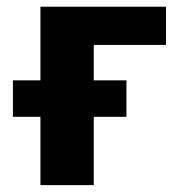

<svg xmlns="http://www.w3.org/2000/svg" viewBox="-20 -538 514 558"><path d="M97.5 -304.5V-518.5H462.5V-407.5H252.5V-304.5H347.5V-198.5H252.5V0H97.5V-198.5H17.5V-304.5Z"/></svg>

Font: Lato Black
Style: Regular
Weight: 900
Designer: Lukasz Dziedzic
Foundry: tyPoland Lukasz Dziedzic
Version: Version 2.007; 2014-02-27